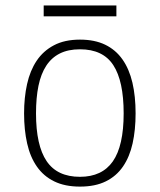

<svg xmlns="http://www.w3.org/2000/svg" viewBox="-20 -673 589 708"><path d="M480 -254.9Q480 -193.8 469 -144.3Q458 -94.7 433.6 -59.1Q409.2 -23.4 370.1 -4.2Q331.1 15.1 274.9 15.1Q219.2 15.1 179.9 -4.2Q140.6 -23.4 116 -58.8Q91.3 -94.2 80.1 -144Q68.8 -193.8 68.8 -254.9Q68.8 -313 79.8 -362.8Q90.8 -412.6 115.2 -449Q139.6 -485.4 179 -506.1Q218.3 -526.9 274.9 -526.9Q329.1 -526.9 367.9 -508.1Q406.7 -489.3 431.6 -453.9Q456.5 -418.5 468.3 -368.2Q480 -317.9 480 -254.9ZM436 -254.9Q436 -374 397.9 -432.6Q359.9 -491.2 274.9 -491.2Q231.4 -491.2 200.7 -475.8Q169.9 -460.4 150.4 -430.4Q130.9 -400.4 121.8 -356.4Q112.8 -312.5 112.8 -254.9Q112.8 -136.7 151.9 -78.9Q190.9 -21 274.9 -21Q356.4 -21 396.2 -78.1Q436 -135.3 436 -254.9ZM141.1 -612.8V-652.8H409.2V-612.8Z"/></svg>

Font: Clear Sans Thin
Style: Regular
Weight: 250
Foundry: Intel Corporation
Version: Version 1.00